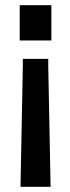

<svg xmlns="http://www.w3.org/2000/svg" viewBox="-20 -520 268 740"><path d="M68 -293V-264L59 200H175L166 -264V-293ZM56 -500V-364H178V-500Z"/></svg>

Font: Cabin Condensed
Style: Bold
Weight: 700
Width: 3
Designer: Pablo Impallari
Foundry: Pablo Impallari. http://www.impallari.com Igino Marini. http://www.ikern.com
Version: Version 3.001; ttfautohint (v1.8.3)